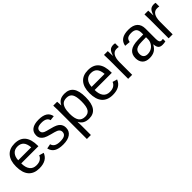

<svg xmlns="http://www.w3.org/2000/svg" viewBox="205 -1656 2982 2982"><g transform="rotate(-45 1695.5 -165.0)"><path d="M134.8 -245.6Q134.8 -154.8 172.4 -105.5Q210 -56.2 282.2 -56.2Q339.4 -56.2 373.8 -79.1Q408.2 -102.1 420.4 -137.2L497.6 -115.2Q450.2 9.8 282.2 9.8Q165 9.8 103.8 -60.1Q42.5 -129.9 42.5 -267.6Q42.5 -398.4 103.8 -468.3Q165 -538.1 278.8 -538.1Q511.7 -538.1 511.7 -257.3V-245.6ZM420.9 -313Q413.6 -396.5 378.4 -434.8Q343.3 -473.1 277.3 -473.1Q213.4 -473.1 176 -430.4Q138.7 -387.7 135.7 -313Z M1020 -146Q1020 -71.3 963.6 -30.8Q907.2 9.8 805.7 9.8Q707 9.8 653.6 -22.7Q600.1 -55.2 584 -124L661.6 -139.2Q672.9 -96.7 708 -76.9Q743.2 -57.1 805.7 -57.1Q872.6 -57.1 903.6 -77.6Q934.6 -98.1 934.6 -139.2Q934.6 -170.4 913.1 -189.9Q891.6 -209.5 843.8 -222.2L780.8 -238.8Q705.1 -258.3 673.1 -277.1Q641.1 -295.9 623 -322.8Q605 -349.6 605 -388.7Q605 -460.9 656.5 -498.8Q708 -536.6 806.6 -536.6Q894 -536.6 945.6 -505.9Q997.1 -475.1 1010.7 -407.2L931.6 -397.5Q924.3 -432.6 892.3 -451.4Q860.4 -470.2 806.6 -470.2Q747.1 -470.2 718.8 -452.1Q690.4 -434.1 690.4 -397.5Q690.4 -375 702.1 -360.4Q713.9 -345.7 736.8 -335.4Q759.8 -325.2 833.5 -307.1Q903.3 -289.6 934.1 -274.7Q964.8 -259.8 982.7 -241.7Q1000.5 -223.6 1010.3 -200Q1020 -176.3 1020 -146Z M1570.3 -266.6Q1570.3 9.8 1376 9.8Q1253.9 9.8 1211.9 -82H1209.5Q1211.4 -78.1 1211.4 1V207.5H1123.5V-420.4Q1123.5 -502 1120.6 -528.3H1205.6Q1206.1 -526.4 1207 -514.4Q1208 -502.4 1209.2 -477.5Q1210.4 -452.6 1210.4 -443.4H1212.4Q1235.8 -492.2 1274.4 -514.9Q1313 -537.6 1376 -537.6Q1473.6 -537.6 1522 -472.2Q1570.3 -406.7 1570.3 -266.6ZM1478 -264.6Q1478 -375 1448.2 -422.4Q1418.5 -469.7 1353.5 -469.7Q1301.3 -469.7 1271.7 -447.8Q1242.2 -425.8 1226.8 -379.2Q1211.4 -332.5 1211.4 -257.8Q1211.4 -153.8 1244.6 -104.5Q1277.8 -55.2 1352.5 -55.2Q1418 -55.2 1448 -103.3Q1478 -151.4 1478 -264.6Z M1747.1 -245.6Q1747.1 -154.8 1784.7 -105.5Q1822.3 -56.2 1894.5 -56.2Q1951.7 -56.2 1986.1 -79.1Q2020.5 -102.1 2032.7 -137.2L2109.9 -115.2Q2062.5 9.8 1894.5 9.8Q1777.3 9.8 1716.1 -60.1Q1654.8 -129.9 1654.8 -267.6Q1654.8 -398.4 1716.1 -468.3Q1777.3 -538.1 1891.1 -538.1Q2124 -538.1 2124 -257.3V-245.6ZM2033.2 -313Q2025.9 -396.5 1990.7 -434.8Q1955.6 -473.1 1889.6 -473.1Q1825.7 -473.1 1788.3 -430.4Q1751 -387.7 1748 -313Z M2237.8 0V-405.3Q2237.8 -460.9 2234.9 -528.3H2317.9Q2321.8 -438.5 2321.8 -420.4H2323.7Q2344.7 -488.3 2372.1 -513.2Q2399.4 -538.1 2449.2 -538.1Q2466.8 -538.1 2484.9 -533.2V-452.6Q2467.3 -457.5 2438 -457.5Q2383.3 -457.5 2354.5 -410.4Q2325.7 -363.3 2325.7 -275.4V0Z M2703.6 9.8Q2624 9.8 2584 -32.2Q2543.9 -74.2 2543.9 -147.5Q2543.9 -229.5 2597.9 -273.4Q2651.9 -317.4 2772 -320.3L2890.6 -322.3V-351.1Q2890.6 -415.5 2863.3 -443.4Q2835.9 -471.2 2777.3 -471.2Q2718.3 -471.2 2691.4 -451.2Q2664.6 -431.2 2659.2 -387.2L2567.4 -395.5Q2589.8 -538.1 2779.3 -538.1Q2878.9 -538.1 2929.2 -492.4Q2979.5 -446.8 2979.5 -360.4V-132.8Q2979.5 -93.8 2989.7 -74Q3000 -54.2 3028.8 -54.2Q3041.5 -54.2 3057.6 -57.6V-2.9Q3024.4 4.9 2989.7 4.9Q2940.9 4.9 2918.7 -20.8Q2896.5 -46.4 2893.6 -101.1H2890.6Q2856.9 -40.5 2812.3 -15.4Q2767.6 9.8 2703.6 9.8ZM2723.6 -56.2Q2772 -56.2 2809.6 -78.1Q2847.2 -100.1 2868.9 -138.4Q2890.6 -176.8 2890.6 -217.3V-260.7L2794.4 -258.8Q2732.4 -257.8 2700.4 -246.1Q2668.5 -234.4 2651.4 -210Q2634.3 -185.5 2634.3 -146Q2634.3 -103 2657.5 -79.6Q2680.7 -56.2 2723.6 -56.2Z M3127 0V-405.3Q3127 -460.9 3124 -528.3H3207Q3210.9 -438.5 3210.9 -420.4H3212.9Q3233.9 -488.3 3261.2 -513.2Q3288.6 -538.1 3338.4 -538.1Q3356 -538.1 3374 -533.2V-452.6Q3356.4 -457.5 3327.1 -457.5Q3272.5 -457.5 3243.7 -410.4Q3214.8 -363.3 3214.8 -275.4V0Z"/></g></svg>

Font: Arial
Style: Regular
Weight: 400
Designer: Steve Matteson
Foundry: Ascender Corporation
Version: Version 2.00.3